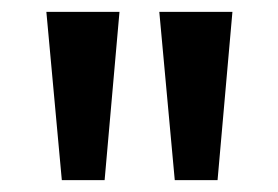

<svg xmlns="http://www.w3.org/2000/svg" viewBox="-20 -725 468 323"><path d="M84 -422 58 -705H181L156 -422ZM274 -422 248 -705H371L346 -422Z"/></svg>

Font: Nunito Sans 9pt SemiBold
Style: Regular
Weight: 600
Version: Version 3.101;gftools[0.9.27]